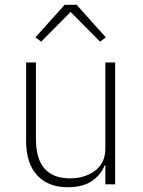

<svg xmlns="http://www.w3.org/2000/svg" viewBox="-20 -770 599 802"><path d="M89 -182V-509H130V-190Q130 -25 273 -25Q334 -25 377 -57Q420 -89 420 -149V-509H461V0H420V-79H417Q401 -39 363.5 -13.5Q326 12 263 12Q180 12 134.5 -38.5Q89 -89 89 -182ZM275 -720 152 -596 128 -614 250 -750H300L422 -614L398 -596Z"/></svg>

Font: Anuphan ExtraLight
Style: Regular
Weight: 200
Designer: Cadson Demak
Version: Version 3.001